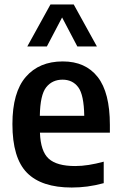

<svg xmlns="http://www.w3.org/2000/svg" viewBox="-20 -828 540 858"><path d="M300.5 10Q165.5 10 100.5 -56Q35.5 -122 35.5 -273.5Q35.5 -415 95.2 -484.2Q155 -553.5 260.5 -553.5Q362 -553.5 416.5 -484Q471 -414.5 471 -270V-235H158.5Q161.5 -151.5 197.8 -118.8Q234 -86 316 -86Q345 -86 376.8 -91Q408.5 -96 443.5 -105.5V-9.5Q404.5 1 370 5.5Q335.5 10 300.5 10ZM259.5 -472Q213.5 -472 186.5 -438Q159.5 -404 158 -310.5H356.5Q355 -404 329.8 -438Q304.5 -472 259.5 -472ZM102 -620.5 205.5 -808H309.5L413 -620.5H325.5L257.5 -750L189.5 -620.5Z"/></svg>

Font: Encode Sans Semi Condensed SemiBold
Style: Regular
Weight: 600
Width: 4
Designer: Multiple Designers
Foundry: Impallari Type
Version: Version 3.000; ttfautohint (v1.8.3) -l 8 -r 50 -G 200 -x 14 